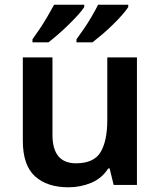

<svg xmlns="http://www.w3.org/2000/svg" viewBox="-20 -786 682 816"><path d="M562 -542V0H463L446 -70H440Q413 -28 367.5 -9Q322 10 271 10Q180 10 128.5 -37Q77 -84 77 -188V-542H203V-213Q203 -92 303 -92Q379 -92 407.5 -139.5Q436 -187 436 -277V-542ZM525 -756Q517 -743 499.5 -723Q482 -703 459.5 -681Q437 -659 414 -639.5Q391 -620 373 -606H305V-619Q319 -638 336.5 -663.5Q354 -689 370 -716.5Q386 -744 397 -766H525ZM338 -756Q330 -743 312 -723Q294 -703 271.5 -681Q249 -659 226.5 -639.5Q204 -620 186 -606H118V-619Q132 -638 149 -663.5Q166 -689 182 -716.5Q198 -744 210 -766H338Z"/></svg>

Font: Noto Sans Kannada SemiBold
Style: Regular
Weight: 600
Designer: Jelle Bosma - Monotype Design Team
Foundry: Monotype Imaging Inc.
Version: Version 2.005; ttfautohint (v1.8.4.7-5d5b)